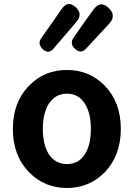

<svg xmlns="http://www.w3.org/2000/svg" viewBox="-20 -921 665 955"><path d="M313 14Q202 14 126 -63Q44 -146 44 -280Q44 -414 126 -496Q201 -573 313 -573Q423 -573 500 -496Q581 -413 581 -280Q581 -147 500 -63Q423 14 313 14ZM313 -105Q370 -105 401 -152Q432 -199 432 -280Q432 -360 401 -407Q370 -455 313 -455Q257 -455 224 -407Q193 -359 193 -280Q193 -200 224 -152Q257 -105 313 -105ZM191 -678Q166 -703 185 -731L242 -812L286 -875Q317 -922 358 -884Q393 -850 360 -812L306 -749L246 -679Q220 -649 191 -678ZM351 -680Q326 -705 346 -734L402 -814L444 -872Q479 -922 521 -881Q560 -843 523 -803L470 -746L408 -679Q381 -650 351 -680Z"/></svg>

Font: GenSenRounded2 TW B
Style: Regular
Weight: 700
Version: Version 2.000;PS 2;hotconv 16.6.51;makeotf.lib2.5.65220 DEVE